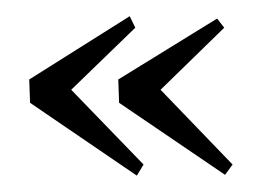

<svg xmlns="http://www.w3.org/2000/svg" viewBox="-20 -458 330 237"><path d="M157.2 -254.9 148.9 -241.2 17.1 -331.1 16.1 -359.9 140.1 -438 147 -423.8 67.9 -347.2ZM267.1 -254.9 257.8 -242.2 127 -331.1 126 -359.9 248 -435.1 256.8 -423.8 178.2 -347.2Z"/></svg>

Font: Bigelow Rules
Style: Regular
Weight: 400
Designer: Astigmatic (AOETI)
Foundry: Astigmatic (AOETI)
Version: Version 1.001